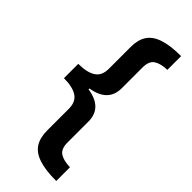

<svg xmlns="http://www.w3.org/2000/svg" viewBox="-280 -752 948 948"><g transform="rotate(45 194.5 -278.0)"><path d="M352 158Q276 158 230 142.5Q184 127 164 95Q144 63 144 13V-138Q144 -187 112 -207.5Q80 -228 20 -228V-328Q80 -328 112 -348.5Q144 -369 144 -417V-570Q144 -620 164.5 -651.5Q185 -683 231 -698.5Q277 -714 352 -714V-618Q308 -617 282.5 -601Q257 -585 257 -540V-395Q257 -299 145 -281V-275Q257 -258 257 -162V-16Q257 29 282 45Q307 61 352 62Z"/></g></svg>

Font: Noto Sans Tangsa SemiBold
Style: Regular
Weight: 600
Version: Version 1.504